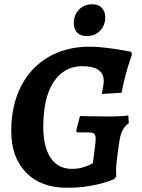

<svg xmlns="http://www.w3.org/2000/svg" viewBox="-20 -873 670 905"><path d="M585 -329 587 -292Q569 -280 558.5 -260.5Q548 -241 543 -209Q538 -178 532.5 -133Q527 -88 527 -74L528 -41L518 -29Q518 -28 486.5 -17Q455 -6 405.5 3Q356 12 294 12Q173 12 103 -59.5Q33 -131 33 -256Q33 -375 78.5 -465Q124 -555 208 -604Q292 -653 403 -653Q439 -653 482.5 -647.5Q526 -642 557.5 -636.5Q589 -631 598 -629L602 -616Q600 -610 592 -586.5Q584 -563 573 -523Q562 -483 553 -436L460 -430Q461 -437 465 -458Q469 -479 469 -491Q469 -561 368 -561Q282 -561 233 -487Q184 -413 184 -276Q184 -180 219 -128.5Q254 -77 319 -77Q345 -77 367 -83Q389 -89 402 -95.5Q415 -102 418 -104L430 -201Q431 -208 431 -219Q431 -237 423 -243Q415 -249 393 -249H342L339 -257L357 -326Q358 -326 401 -325Q444 -324 491 -324Q518 -324 547 -325.5Q576 -327 585 -329ZM328 -764Q328 -803 352.5 -828Q377 -853 416 -853Q444 -853 460 -836Q476 -819 476 -792Q476 -753 451.5 -728Q427 -703 389 -703Q359 -703 343.5 -719.5Q328 -736 328 -764Z"/></svg>

Font: Alegreya
Style: Bold Italic
Weight: 700
Italic angle: -7°
Designer: Juan Pablo del Peral
Foundry: Huerta Tipografica
Version: Version 2.007; ttfautohint (v1.6)